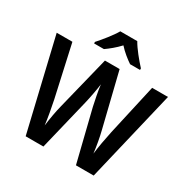

<svg xmlns="http://www.w3.org/2000/svg" viewBox="-203 -1121 1280 1303"><g transform="rotate(30 436.5 -469.0)"><path d="M503 -938H370C346 -895 292 -829 257 -790V-778H334C364 -799 403 -830 436 -866C468 -830 508 -799 539 -778H617V-790C580 -830 528 -893 503 -938ZM873 -714H749L659 -313C647 -258 633 -181 627 -128C621 -179 608 -252 597 -294L494 -714H379L275 -294C264 -253 251 -179 245 -128C239 -178 225 -257 213 -313L124 -714H1L170 0H309L406 -400C417 -445 432 -525 436 -561C440 -518 457 -438 465 -401L564 0H703Z"/></g></svg>

Font: Noto Sans Gujarati UI SemiCondensed SemiBold
Style: Regular
Weight: 600
Width: 4
Designer: Jelle Bosma - Monotype Design Team, Universal Thirst
Foundry: Monotype Imaging Inc.
Version: Version 2.106